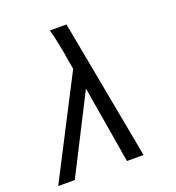

<svg xmlns="http://www.w3.org/2000/svg" viewBox="-133 -841 866 947"><g transform="rotate(-20 300.0 -367.5)"><path d="M11 0 278 -518 263 -606Q257 -639 250.5 -671Q244 -703 235 -735H322L459 0H372L304 -405L98 0Z"/></g></svg>

Font: Iosevka Etoile
Style: Italic
Weight: 400
Italic angle: -9°
Designer: Belleve Invis
Foundry: Belleve Invis
Version: Version 22.1.2; ttfautohint (v1.8.4)